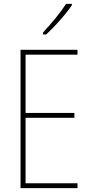

<svg xmlns="http://www.w3.org/2000/svg" viewBox="-20 -1064 472 991"><path d="M380 -93H86V-807H380V-782H112V-481H364V-456H112V-118H380ZM351 -1037Q335 -1013 312 -985.5Q289 -958 264.5 -932Q240 -906 218 -886H202V-896Q236 -933 266.5 -970Q297 -1007 321 -1044H351Z"/></svg>

Font: Noto Sans Telugu UI Condensed Thin
Style: Regular
Weight: 100
Width: 3
Designer: Jelle Bosma - Monotype Design Team
Foundry: Monotype Imaging Inc.
Version: Version 2.005; ttfautohint (v1.8.4.7-5d5b)